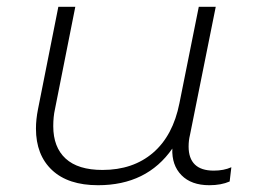

<svg xmlns="http://www.w3.org/2000/svg" viewBox="-20 -542 746 566"><path d="M662 -49 657 -7Q632 4 597 4Q544 4 515 -25.5Q486 -55 488 -104Q413 4 269 4Q181 4 133.5 -40.5Q86 -85 86 -163Q86 -190 92 -220L152 -522H202L142 -220Q137 -198 137 -170Q137 -108 173.5 -74.5Q210 -41 282 -41Q372 -41 431 -91.5Q490 -142 509 -238L566 -522H616L540 -144Q536 -128 536 -110Q536 -75 554.5 -57Q573 -39 610 -39Q640 -39 662 -49Z"/></svg>

Font: Montserrat Alternates Light
Style: Italic
Weight: 300
Italic angle: -11.3°
Designer: Julieta Ulanovsky
Foundry: Julieta Ulanovsky
Version: Version 7.200